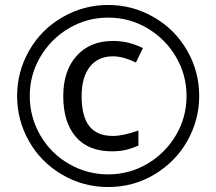

<svg xmlns="http://www.w3.org/2000/svg" viewBox="-20 -744 872 774"><path d="M436 -517Q375 -517 342 -474.5Q309 -432 309 -357Q309 -275 340 -235.5Q371 -196 435 -196Q477 -196 538 -218V-157Q515 -147 490 -140.5Q465 -134 431 -134Q336 -134 285.5 -192.5Q235 -251 235 -357Q235 -459 289 -519Q343 -579 436 -579Q499 -579 556 -550L528 -492Q475 -517 436 -517ZM49 -357Q49 -455 97.5 -540Q146 -625 231.5 -674.5Q317 -724 416 -724Q514 -724 599.5 -675Q685 -626 734 -541Q783 -456 783 -357Q783 -261 735.5 -176.5Q688 -92 603 -41Q518 10 416 10Q315 10 229.5 -40.5Q144 -91 96.5 -175.5Q49 -260 49 -357ZM100 -357Q100 -272 142.5 -198.5Q185 -125 258.5 -83Q332 -41 416 -41Q501 -41 573.5 -83.5Q646 -126 689 -198.5Q732 -271 732 -357Q732 -442 689.5 -514.5Q647 -587 574.5 -630Q502 -673 416 -673Q331 -673 258.5 -630.5Q186 -588 143 -515.5Q100 -443 100 -357Z"/></svg>

Font: Stephens Clock
Style: Regular
Weight: 400
Designer: Peter Wiegel (catfonts.de) with slight modifications by DT1.org
Version: Version 0.9.1